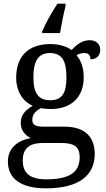

<svg xmlns="http://www.w3.org/2000/svg" viewBox="-20 -786 578 1046"><path d="M210 -616V-606H307C315 -654 326 -709 337 -753V-766H293C265 -724 228 -658 210 -616ZM231 240C412 240 496 168 496 53C496 -33 450 -96 331 -96H218C166 -96 156 -110 156 -134C156 -164 177 -184 203 -197C216 -194 240 -192 256 -192C377 -192 436 -265 436 -364C436 -421 420 -457 397 -485C410 -493 423 -497 440 -497C467 -497 473 -478 473 -463C510 -463 526 -487 526 -515C526 -543 507 -567 467 -567C423 -567 389 -534 370 -513C351 -530 304 -546 256 -546C130 -546 68 -476 68 -361C68 -294 101 -234 158 -210C113 -183 93 -156 93 -116C93 -73 121 -46 148 -34C82 -22 23 16 23 94C23 186 92 240 231 240ZM253 -240C189 -240 162 -279 162 -364C162 -453 188 -497 252 -497C317 -497 342 -455 342 -365C342 -278 318 -240 253 -240ZM233 191C131 191 104 147 104 88C104 9 158 -7 214 -7H312C378 -7 414 9 414 70C414 140 376 191 233 191Z"/></svg>

Font: Noto Serif
Style: Regular
Weight: 400
Designer: Monotype Design Team
Foundry: Monotype Imaging Inc.
Version: Version 2.015